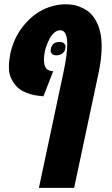

<svg xmlns="http://www.w3.org/2000/svg" viewBox="-20 -660 531 913"><path d="M22.5 -336.9Q22.5 -338.9 22.5 -353Q22.5 -367.2 28.3 -401.4Q43.9 -475.6 86.4 -530.8Q128.9 -585.9 182.4 -612.8Q235.8 -639.6 293 -639.6Q330.6 -639.6 358.9 -627.9Q387.2 -616.2 404.1 -602.1Q420.9 -587.9 435.5 -562.5Q463.4 -514.6 463.4 -439Q463.4 -382.3 449.2 -315.4L332.5 233.4H165L281.7 -315.4Q299.8 -400.4 299.8 -449.7Q299.8 -516.1 266.6 -516.1Q250.5 -516.1 236.6 -503.4Q222.7 -490.7 213.9 -472.2Q197.3 -437 193.1 -415Q189 -393.1 189 -376.5Q189 -329.1 219.2 -323.7L232.9 -320.8L186.5 -202.1L164.1 -204.6Q124 -208.5 88.9 -226.6Q53.7 -244.6 33.2 -287.1Q22.9 -308.6 22.5 -336.9ZM262.7 -460.4Q278.8 -460.4 285.2 -453.1Q291.5 -445.8 291.5 -439.5Q291.5 -417.5 278.3 -407.2Q265.1 -397 249 -397Q232.9 -397 226.8 -404.1Q220.7 -411.1 220.7 -417.5Q220.7 -423.8 221.7 -428.7Q229 -460.4 262.7 -460.4Z"/></svg>

Font: Open Sans Hebrew Condensed Extra Bold
Style: Italic
Weight: 800
Width: 3
Italic angle: -12°
Foundry: Ascender Corporation, Yanek Iontef
Version: Version 2.001;PS 002.001;hotconv 1.0.70;makeotf.lib2.5.58329